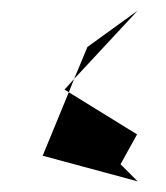

<svg xmlns="http://www.w3.org/2000/svg" viewBox="-20 -676 312 360"><path d="M60 -384 238 -336 206 -368 237 -424 109 -503ZM101 -508 119 -528 109 -503ZM119 -528 238 -656 144 -588Z"/></svg>

Font: bitstorm
Style: suext
Weight: 400
Version: Version 0.2